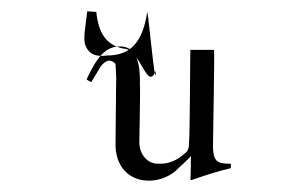

<svg xmlns="http://www.w3.org/2000/svg" viewBox="-20 -601 518 339"><path d="M130 -523C127 -537 131 -553 134 -581L150 -580C154 -543 167 -521 199 -515C228 -515 240 -438 255 -476C255 -433 242 -577 240 -580C232 -527 211 -503 169 -503C148 -500 136 -506 130 -523ZM133 -461C133 -460 141 -456 141 -456C141 -456 156 -480 156 -481C161 -489 168 -494 173 -494C177 -494 184 -490 184 -487C184 -482 186 -464 185 -454L184 -348C183 -308 207 -282 243 -282C262 -282 282 -290 295 -304C295 -304 318 -325 317 -326C317 -325 317 -284 316 -284L318 -283C344 -292 362 -298 387 -304C388 -304 388 -312 387 -312H384C362 -312 357 -318 356 -341C356 -341 359 -513 358 -513H316C316 -513 315 -354 314 -355C314 -341 313 -334 306 -330C292 -317 276 -311 260 -312C241 -311 226 -328 226 -350C226 -350 228 -450 227 -451C228 -488 222 -519 192 -519C167 -519 152 -502 133 -461Z"/></svg>

Font: Zinc
Style: Regular
Weight: 400
Version: Version 1